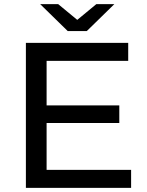

<svg xmlns="http://www.w3.org/2000/svg" viewBox="-20 -907 710 927"><path d="M532 -887 399 -757H307L174 -887H261L353 -811L445 -887ZM205 -313V-87H613V0H105V-700H599V-613H205V-398H556V-313Z"/></svg>

Font: false
Style: Regular
Weight: 500
Designer: Julieta Ulanovsky
Foundry: Julieta Ulanovsky
Version: Version 7.222;hotconv 1.0.109;makeotfexe 2.5.65596